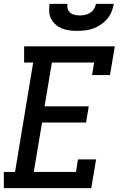

<svg xmlns="http://www.w3.org/2000/svg" viewBox="-21 -975 641 995"><path d="M-1 0V-84H57L151 -651H104V-735H574L549 -586H456L467 -651H248L210 -424H439L425 -340H197L154 -84H373L383 -149H477L452 0ZM379 -815Q359 -815 338.5 -817.5Q318 -820 300 -827.5Q282 -835 267.5 -847.5Q253 -860 244 -877Q235 -894 234 -914.5Q233 -935 236 -955H329Q326 -942 330 -929Q334 -916 343.5 -908.5Q353 -901 366 -898Q379 -895 392 -895Q406 -895 420 -898Q434 -901 446 -908.5Q458 -916 466 -928.5Q474 -941 476 -955H569Q565 -934 557 -914Q549 -894 534.5 -877Q520 -860 501.5 -847.5Q483 -835 462.5 -827.5Q442 -820 421 -817.5Q400 -815 379 -815Z"/></svg>

Font: Iosevka Etoile Medium Oblique
Style: Regular
Weight: 500
Italic angle: -9°
Designer: Belleve Invis
Foundry: Belleve Invis
Version: Version 15.5.2; ttfautohint (v1.8.4)